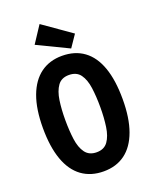

<svg xmlns="http://www.w3.org/2000/svg" viewBox="-170 -1023 901 1131"><g transform="rotate(-20 280.0 -457.5)"><path d="M281 15Q201 15 144.5 -26Q88 -67 59 -148Q30 -229 30 -347Q30 -466 60 -546.5Q90 -627 146 -668Q202 -709 280 -709Q361 -709 417 -668Q473 -627 501.5 -546.5Q530 -466 530 -347Q530 -229 500.5 -148Q471 -67 415.5 -26Q360 15 281 15ZM280 -105Q327 -105 350.5 -138Q374 -171 382 -226Q390 -281 390 -347Q390 -415 382.5 -469.5Q375 -524 351.5 -556.5Q328 -589 280 -589Q233 -589 209.5 -556Q186 -523 178 -468.5Q170 -414 170 -347Q170 -280 177.5 -225Q185 -170 209 -137.5Q233 -105 280 -105ZM347 -731 152 -825 221 -930 398 -806Z"/></g></svg>

Font: Ubuntu Sans Mono
Style: Regular
Weight: 400
Monospace: yes
Designer: Dalton Maag Ltd
Foundry: Dalton Maag Ltd
Version: Version 1.006